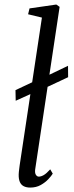

<svg xmlns="http://www.w3.org/2000/svg" viewBox="-20 -838 333 868"><path d="M51 -382.5 50 -430.5 144.5 -475 180 -489 287.5 -540.5 288 -489 178 -437.5 140.5 -423ZM139 -72Q137 -56 142.2 -47.8Q147.5 -39.5 155.5 -39.5Q165.5 -39.5 177.8 -46.5Q190 -53.5 207 -72.5L218.5 -53Q212.5 -43 198.5 -28Q184.5 -13 164 -1.5Q143.5 10 116.5 10Q100 10 88 4.2Q76 -1.5 70 -14.8Q64 -28 64.5 -49.5Q64.5 -53.5 65.2 -60.5Q66 -67.5 67 -75.8Q68 -84 69 -91.5L169.5 -758.5L107 -773.5L113.5 -800L234.5 -817.5L249.5 -807Z"/></svg>

Font: Merriweather 60pt Light
Style: Italic
Weight: 300
Italic angle: -7.8°
Version: Version 2.101